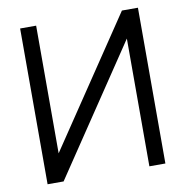

<svg xmlns="http://www.w3.org/2000/svg" viewBox="-80 -797 845 874"><g transform="rotate(-10 342.0 -360.0)"><path d="M540.5 0H614.5V-720H540.5L144 -130V-720H70V0H144L540.5 -590.5Z"/></g></svg>

Font: Manrope
Style: Regular
Weight: 400
Designer: Mikhail Sharanda
Foundry: Mikhail Sharanda
Version: Version 4.505